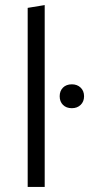

<svg xmlns="http://www.w3.org/2000/svg" viewBox="-20 -736 351 756"><path d="M89 -705 156 -716V0H89ZM215 -357Q215 -378 228 -391Q241 -404 263 -404Q284 -404 297.5 -391Q311 -378 311 -357Q311 -336 297.5 -323Q284 -310 263 -310Q241 -310 228 -323Q215 -336 215 -357Z"/></svg>

Font: LXGW Bright TC
Style: Regular
Weight: 400
Designer: Christian Thalmann (Catharsis Fonts)
Foundry: LXGW / Christian Thalmann (Catharsis Fonts) / Fontworks Inc.
Version: Version 5.501